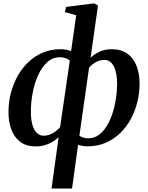

<svg xmlns="http://www.w3.org/2000/svg" viewBox="-20 -836 856 1110"><path d="M278 254 319 -43Q305.5 -29.5 285.5 -17.2Q265.5 -5 240.8 2.8Q216 10.5 187.5 10.5Q132 10.5 97 -16Q62 -42.5 45.5 -87.2Q29 -132 29 -188Q29 -242.5 42.2 -295.5Q55.5 -348.5 81 -394.8Q106.5 -441 143.2 -476.2Q180 -511.5 227 -531.5Q274 -551.5 331 -551.5Q348 -551.5 363 -548.5Q378 -545.5 391 -540.5L420.5 -748L355 -766.5L362 -796L523.5 -816.5L546.5 -804L503.5 -502Q524.5 -522.5 555.5 -537Q586.5 -551.5 626 -551.5Q680.5 -551.5 716 -526Q751.5 -500.5 769.2 -455.8Q787 -411 787 -352Q787 -298.5 774 -246Q761 -193.5 736 -147.5Q711 -101.5 674.2 -66Q637.5 -30.5 590.2 -10.2Q543 10 485.5 10Q471.5 10 457.5 7.5Q443.5 5 431.5 1L396.5 254ZM327.5 -101 383.5 -485.5Q372 -496 357.5 -500.5Q343 -505 325.5 -505Q284 -505 252.5 -476Q221 -447 200 -400.2Q179 -353.5 168.8 -298.5Q158.5 -243.5 158.5 -190.5Q158.5 -146 167.2 -115Q176 -84 192.5 -67.8Q209 -51.5 232 -51.5Q262 -51.5 287.2 -67.2Q312.5 -83 327.5 -101ZM495 -445.5 439 -52Q450 -43.5 462.8 -40Q475.5 -36.5 490.5 -36.5Q524.5 -36.5 551.2 -56Q578 -75.5 598 -108.8Q618 -142 631 -183Q644 -224 650.5 -267.2Q657 -310.5 657 -350Q657 -415.5 638 -452.5Q619 -489.5 583.5 -489.5Q557 -489.5 534.2 -476.8Q511.5 -464 495 -445.5Z"/></svg>

Font: Merriweather 60pt SemiBold
Style: Italic
Weight: 600
Italic angle: -7.8°
Version: Version 2.101